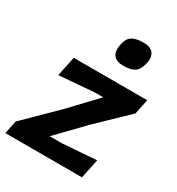

<svg xmlns="http://www.w3.org/2000/svg" viewBox="-194 -850 887 962"><g transform="rotate(30 249.0 -369.5)"><path d="M-18.5 0 -2.5 -76Q45.5 -123.5 91 -168.2Q136.5 -213 176 -252L317 -400.5H270.5Q233 -397.5 175.2 -393Q117.5 -388.5 66 -384L90 -498H515L497 -411Q474.5 -389.5 445.5 -361.5Q416.5 -333.5 385.5 -303.8Q354.5 -274 326.5 -247L182 -97.5H251Q288.5 -100.5 344 -104.2Q399.5 -108 448.5 -112L425 0ZM325 -587.5Q239.5 -587.5 261 -679.5Q269 -713 291.8 -726Q314.5 -739 356 -739Q397 -739 413 -716.8Q429 -694.5 420.5 -658Q411 -617 389 -602.2Q367 -587.5 325 -587.5Z"/></g></svg>

Font: Commissioner Loud SemiBold
Style: Italic
Weight: 600
Italic angle: -12°
Designer: Kostas Bartsokas
Foundry: Kostas Bartsokas
Version: Version 1.000; ttfautohint (v1.8.3)